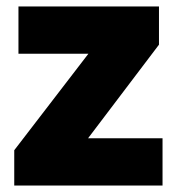

<svg xmlns="http://www.w3.org/2000/svg" viewBox="-20 -573 547 593"><path d="M482 0V-146H252L471 -435V-553H37V-407H253L24 -109V0Z"/></svg>

Font: Noto Sans Bengali Black
Style: Regular
Weight: 900
Designer: Jelle Bosma - Monotype Design Team
Foundry: Monotype Imaging Inc.
Version: Version 2.003